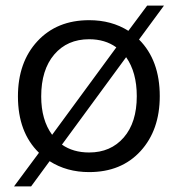

<svg xmlns="http://www.w3.org/2000/svg" viewBox="-20 -605 634 685"><path d="M298 9Q218 9 157 -30L91 60H30L119 -60Q44 -133 44 -261Q44 -383 113.5 -458Q183 -533 298 -533Q378 -533 438 -495L505 -585H565L476 -464Q550 -390 550 -262Q550 -141 481.5 -66Q413 9 298 9ZM298 -61Q375 -61 421.5 -114.5Q468 -168 468 -262Q468 -347 430 -401L201 -89Q241 -61 298 -61ZM127 -261Q127 -177 166 -124L395 -436Q355 -465 298 -465Q220 -465 173.5 -410.5Q127 -356 127 -261Z"/></svg>

Font: Mona Sans
Style: Regular
Weight: 400
Designer: Deni Anggara
Foundry: GitHub
Version: Version 2.000;Glyphs 3.2.3 (3260)